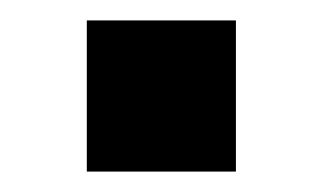

<svg xmlns="http://www.w3.org/2000/svg" viewBox="-20 -382 317 188"><path d="M65 -362V-214H211V-362Z"/></svg>

Font: Chivo
Style: Bold
Weight: 700
Designer: Hector Gatti
Foundry: Omnibus-Type
Version: Version 1.003;PS 001.003;hotconv 1.0.70;makeotf.lib2.5.58329